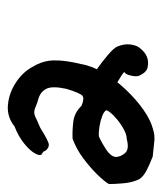

<svg xmlns="http://www.w3.org/2000/svg" viewBox="18 -448 419 496"><g transform="rotate(90 228.0 -200.5)"><path d="M224 -212Q213 -218 194.5 -226Q176 -234 159 -241Q143 -252 124 -268Q105 -284 101 -293Q93 -312 95.5 -328Q98 -344 104 -351Q126 -380 158 -371Q166 -367 170.5 -360Q175 -353 176 -350Q179 -344 176 -329.5Q173 -315 167 -312Q164 -311 188.5 -296.5Q213 -282 252 -266ZM315 -386Q330 -391 346.5 -389Q363 -387 385 -385Q408 -376 422 -368.5Q436 -361 443 -351Q452 -333 454 -309.5Q456 -286 456 -272Q450 -261 432 -242.5Q414 -224 390 -206Q366 -188 339 -178Q317 -177 294 -180Q271 -183 254 -201Q235 -209 228 -203.5Q221 -198 210 -162Q202 -125 210 -110Q218 -95 235 -90Q249 -86 256.5 -82.5Q264 -79 271 -79Q278 -79 289 -85Q302 -91 306 -92.5Q310 -94 314 -96.5Q318 -99 328 -105Q340 -112 349 -115.5Q358 -119 366 -112Q370 -109 371 -105.5Q372 -102 376 -100Q385 -97 378 -83Q371 -69 352 -53.5Q333 -38 307 -28Q282 -8 251 -11Q220 -14 193 -32Q166 -50 153 -75Q137 -101 136.5 -130Q136 -159 146 -200Q151 -229 169 -259Q187 -289 212 -315.5Q237 -342 264 -361Q291 -380 315 -386ZM340 -318Q329 -318 315 -310.5Q301 -303 289 -293Q277 -283 270.5 -274.5Q264 -266 266 -264Q269 -259 280.5 -254.5Q292 -250 307 -247.5Q322 -245 333 -246Q349 -253 366.5 -264.5Q384 -276 386 -289Q386 -302 376 -313.5Q366 -325 340 -318Z"/></g></svg>

Font: Caveat SemiBold
Style: Regular
Weight: 600
Designer: Pablo Impallari
Foundry: Pablo Impallari
Version: Version 2.000